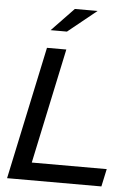

<svg xmlns="http://www.w3.org/2000/svg" viewBox="-60 -962 723 1008"><g transform="rotate(5 301.0 -458.0)"><path d="M16 0 165 -700H267L138 -93H533L513 0ZM293 -916H413L262 -794H176Z"/></g></svg>

Font: Red Hat Display Medium
Style: Italic
Weight: 500
Italic angle: -12°
Designer: Pentagram / MCKL
Foundry: Pentagram / MCKL
Version: Version 1.003; Red Hat Display Medium Italic